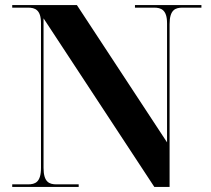

<svg xmlns="http://www.w3.org/2000/svg" viewBox="-20 -734 828 754"><path d="M28 0H289V-10H202C174 -10 151 -18 151 -75V-662L586 0H646V-639C646 -696 669 -704 697 -704H771V-714H510V-704H585C612 -704 636 -696 636 -643V-175L282 -714H28V-704H90C117 -704 141 -696 141 -643V-75C141 -18 118 -10 90 -10H28Z"/></svg>

Font: Noto Serif Display
Style: Bold
Weight: 700
Designer: Monotype Design Team
Foundry: Monotype Imaging Inc.
Version: Version 2.009